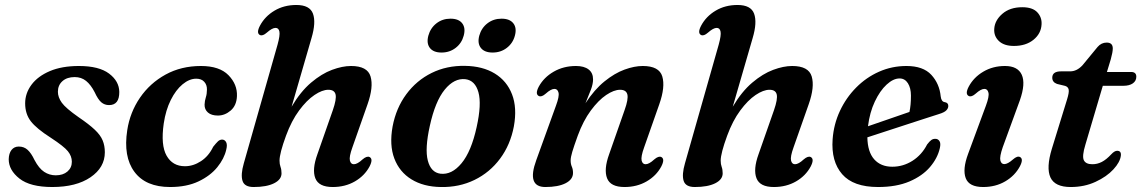

<svg xmlns="http://www.w3.org/2000/svg" viewBox="-20 -739 4583 771"><path d="M204 -35Q233 -35 250.8 -50.2Q268.5 -65.5 268.5 -89.5Q268.5 -112 252.5 -131.8Q236.5 -151.5 184.5 -185.5Q126.5 -222.5 103.8 -252Q81 -281.5 81 -324Q81 -364.5 106.5 -398.8Q132 -433 180.2 -453.5Q228.5 -474 297 -474Q377.5 -474 418 -443.5Q458.5 -413 459 -370Q459.5 -317 418 -317Q400 -317 386.8 -328.2Q373.5 -339.5 360 -369Q344.5 -399 325.5 -414.2Q306.5 -429.5 280 -429.5Q249 -429.5 230.8 -413.2Q212.5 -397 212.5 -370.5Q212.5 -348.5 228.2 -326.5Q244 -304.5 295.5 -268.5Q337.5 -240 360.5 -218.2Q383.5 -196.5 392.2 -175.2Q401 -154 401 -127.5Q401 -66.5 343.5 -27.2Q286 12 190 12Q101 12 58 -22Q15 -56 15 -99.5Q15.5 -123 26.2 -136.8Q37 -150.5 55.5 -150.5Q76.5 -150.5 91 -137.2Q105.5 -124 118.5 -96.5Q136.5 -62.5 157.5 -48.8Q178.5 -35 204 -35Z M768 -423Q740.5 -423 713.2 -400.5Q686 -378 665.8 -337.5Q645.5 -297 637.5 -243Q625 -156 649 -113.8Q673 -71.5 722.5 -71.5Q756 -71.5 787 -91.8Q818 -112 836 -149.5Q847.5 -164 855 -171.2Q862.5 -178.5 872.5 -178.5Q883 -178 888.2 -167.8Q893.5 -157.5 888.5 -138Q880.5 -102 852.5 -67.5Q824.5 -33 777 -10.5Q729.5 12 663 12Q565 12 519.8 -49Q474.5 -110 491 -216.5Q502 -288 542 -346.5Q582 -405 644.8 -439.5Q707.5 -474 787 -474Q861.5 -474 897.5 -437Q933.5 -400 931.5 -353Q930 -315.5 906.5 -295.2Q883 -275 855 -275Q829 -275 815 -287.2Q801 -299.5 801.5 -319Q802 -334 806.5 -348Q811 -362 811 -379Q811.5 -398 800.2 -410.5Q789 -423 768 -423Z M1464 -70.5Q1444 -33 1405 -10.5Q1366 12 1316 12Q1260 12 1246.2 -23.2Q1232.5 -58.5 1254.5 -119.5L1316.5 -296.5Q1332 -341 1327.5 -359.8Q1323 -378.5 1298.5 -378.5Q1274 -378.5 1242.8 -357.5Q1211.5 -336.5 1181 -295.2Q1150.5 -254 1128.5 -194Q1102.5 -123 1102.5 -94Q1102.5 -79.5 1106.5 -68.8Q1110.5 -58 1110.5 -43Q1110.5 -18 1080.5 -3Q1050.5 12 998.5 12Q961.5 12 953.8 -13Q946 -38 959 -83L1094.5 -559.5Q1105 -597.5 1102 -612.2Q1099 -627 1086.5 -627Q1073 -627 1051.5 -608Q1034.5 -593 1023.5 -598.5Q1008.5 -606.5 1024 -636Q1044 -673.5 1082.2 -696.2Q1120.5 -719 1170 -719Q1224 -719 1236.8 -684Q1249.5 -649 1231 -586.5L1151 -310.5Q1187 -371.5 1229.2 -407.2Q1271.5 -443 1313.2 -458.5Q1355 -474 1389.5 -474Q1455.5 -474 1468 -432Q1480.5 -390 1456 -320.5L1395 -147Q1381.5 -109.5 1385 -94.5Q1388.5 -79.5 1401 -79.5Q1415 -79.5 1436 -99Q1453 -113.5 1464 -108.5Q1479.5 -100.5 1464 -70.5Z M1847.5 -474.5Q1918 -473.5 1966.8 -443.8Q2015.5 -414 2036.2 -360Q2057 -306 2043.5 -231.5Q2029.5 -157.5 1988.2 -102Q1947 -46.5 1885.5 -16.5Q1824 13.5 1750 12Q1680.5 11 1632.2 -18.8Q1584 -48.5 1563.5 -102.5Q1543 -156.5 1556.5 -231Q1570.5 -305 1611.5 -360.5Q1652.5 -416 1713.2 -446Q1774 -476 1847.5 -474.5ZM1748.5 -41.5Q1794 -36 1833.2 -83.2Q1872.5 -130.5 1894 -228.5Q1914.5 -321 1901.2 -368.5Q1888 -416 1849 -421Q1804 -426 1765.8 -379Q1727.5 -332 1706 -233.5Q1685.5 -141.5 1698 -94Q1710.5 -46.5 1748.5 -41.5ZM1753 -528Q1720.5 -528 1706.2 -546.5Q1692 -565 1700 -595.5Q1708.5 -626.5 1732.5 -645.2Q1756.5 -664 1789 -664Q1822 -664 1836.2 -645.2Q1850.5 -626.5 1842 -595.5Q1834 -565.5 1809.8 -546.8Q1785.5 -528 1753 -528ZM1958 -528Q1925.5 -528 1911 -546.5Q1896.5 -565 1904.5 -595.5Q1913 -626.5 1937.2 -645.2Q1961.5 -664 1994 -664Q2027 -664 2041.5 -645.2Q2056 -626.5 2047.5 -595.5Q2039.5 -565.5 2015.2 -546.8Q1991 -528 1958 -528Z M2143.5 -353.5Q2128 -361.5 2143.5 -391Q2164 -428.5 2203.5 -451.2Q2243 -474 2293 -474Q2325.5 -474 2343.5 -460.2Q2361.5 -446.5 2361.5 -420Q2361.5 -402 2352.8 -378.8Q2344 -355.5 2331 -324.5Q2367 -379.5 2407.5 -412.2Q2448 -445 2487.8 -459.5Q2527.5 -474 2561 -474Q2627 -474 2639.5 -432Q2652 -390 2627.5 -320.5L2566.5 -147Q2553 -109.5 2556.5 -94.5Q2560 -79.5 2572.5 -79.5Q2586.5 -79.5 2607.5 -99Q2624.5 -113.5 2635.5 -108.5Q2651 -100.5 2635.5 -70.5Q2615.5 -33 2576.5 -10.5Q2537.5 12 2488 12Q2431.5 12 2417.8 -23.2Q2404 -58.5 2426 -119.5L2488 -296.5Q2504 -341 2499.2 -359.8Q2494.5 -378.5 2470 -378.5Q2445.5 -378.5 2414.2 -357.5Q2383 -336.5 2352.5 -295.2Q2322 -254 2300 -194Q2284.5 -151 2278 -129.2Q2271.5 -107.5 2271.5 -94.5Q2271.5 -80.5 2276.2 -69.8Q2281 -59 2281 -44.5Q2281 -18.5 2251.2 -3.2Q2221.5 12 2170 12Q2094 12 2133.5 -96L2212.5 -314.5Q2226.5 -352 2222.8 -367Q2219 -382 2206.5 -382Q2192.5 -382 2171.5 -363Q2154.5 -348 2143.5 -353.5Z M3235.5 -70.5Q3215.5 -33 3176.5 -10.5Q3137.5 12 3087.5 12Q3031.5 12 3017.8 -23.2Q3004 -58.5 3026 -119.5L3088 -296.5Q3103.5 -341 3099 -359.8Q3094.5 -378.5 3070 -378.5Q3045.5 -378.5 3014.2 -357.5Q2983 -336.5 2952.5 -295.2Q2922 -254 2900 -194Q2874 -123 2874 -94Q2874 -79.5 2878 -68.8Q2882 -58 2882 -43Q2882 -18 2852 -3Q2822 12 2770 12Q2733 12 2725.2 -13Q2717.5 -38 2730.5 -83L2866 -559.5Q2876.5 -597.5 2873.5 -612.2Q2870.5 -627 2858 -627Q2844.5 -627 2823 -608Q2806 -593 2795 -598.5Q2780 -606.5 2795.5 -636Q2815.5 -673.5 2853.8 -696.2Q2892 -719 2941.5 -719Q2995.5 -719 3008.2 -684Q3021 -649 3002.5 -586.5L2922.5 -310.5Q2958.5 -371.5 3000.8 -407.2Q3043 -443 3084.8 -458.5Q3126.5 -474 3161 -474Q3227 -474 3239.5 -432Q3252 -390 3227.5 -320.5L3166.5 -147Q3153 -109.5 3156.5 -94.5Q3160 -79.5 3172.5 -79.5Q3186.5 -79.5 3207.5 -99Q3224.5 -113.5 3235.5 -108.5Q3251 -100.5 3235.5 -70.5Z M3754 -144Q3745 -104 3714.5 -68.2Q3684 -32.5 3631.8 -10.2Q3579.5 12 3506 12Q3406.5 12 3361.8 -39.5Q3317 -91 3323.5 -180Q3328 -240.5 3352.8 -293.5Q3377.5 -346.5 3417.8 -387.2Q3458 -428 3509.8 -451Q3561.5 -474 3620 -474Q3687 -474 3719.8 -438.5Q3752.5 -403 3757.5 -352Q3760 -331 3773 -329Q3788 -327 3788 -313.5Q3788 -304 3780 -295.8Q3772 -287.5 3750.5 -281Q3728.5 -274 3693 -262.5Q3657.5 -251 3616.2 -237.5Q3575 -224 3535 -211Q3495 -198 3463 -187.5Q3464 -129 3490.5 -99.2Q3517 -69.5 3563 -69.5Q3606.5 -69.5 3644 -93.2Q3681.5 -117 3703 -159Q3713 -172 3720.2 -177Q3727.5 -182 3736.5 -181.5Q3746.5 -181.5 3752.5 -172.5Q3758.5 -163.5 3754 -144ZM3592.5 -424Q3567 -424 3540.2 -399.2Q3513.5 -374.5 3493 -331.2Q3472.5 -288 3465.5 -232Q3504.5 -245.5 3551 -261.5Q3597.5 -277.5 3632 -289.5Q3638 -316.5 3638 -355Q3638 -385.5 3625.8 -404.8Q3613.5 -424 3592.5 -424Z M4051.5 -554.5Q4012 -554.5 3991.2 -574.2Q3970.5 -594 3972.5 -623Q3974.5 -657 4005 -683.5Q4035.5 -710 4085 -710Q4126.5 -710 4145.5 -689.5Q4164.5 -669 4162.5 -640.5Q4160.5 -604 4130 -579.2Q4099.5 -554.5 4051.5 -554.5ZM4006.5 -147.5Q3993.5 -109.5 3997 -94.8Q4000.5 -80 4013 -80Q4026.5 -80 4048 -99Q4065 -114 4076 -108.5Q4091 -100.5 4075.5 -71Q4055.5 -33.5 4016.8 -10.8Q3978 12 3928 12Q3871.5 12 3858 -23.5Q3844.5 -59 3867.5 -121L3939 -314.5Q3953 -352 3949.2 -367Q3945.5 -382 3933 -382Q3919 -382 3898 -363Q3881 -348 3870 -353.5Q3854.5 -361.5 3870 -391Q3890 -428.5 3928.5 -451.2Q3967 -474 4015.5 -474Q4067 -474 4083 -438.8Q4099 -403.5 4075.5 -336.5Z M4257.5 -394 4224.5 -402Q4205.5 -409 4205.5 -427Q4205.5 -452.5 4241 -452.5H4277.5Q4304 -452.5 4326.5 -476.5L4387.5 -550.5Q4402.5 -568 4424 -568Q4448.5 -568 4448.5 -544.5Q4448.5 -529.5 4440.5 -501L4425 -450H4522Q4543 -450 4543 -431Q4543 -414 4529 -404.2Q4515 -394.5 4491 -394.5H4408.5L4338.5 -158Q4324.5 -112 4332.2 -95.8Q4340 -79.5 4366.5 -79.5Q4386.5 -79.5 4404.5 -88.8Q4422.5 -98 4442.5 -119.5Q4455.5 -133.5 4466 -133.5Q4483 -133.5 4481 -114.5Q4478 -88 4451 -58.8Q4424 -29.5 4379.2 -8.8Q4334.5 12 4279.5 12Q4216 12 4198.2 -26.5Q4180.5 -65 4204 -142L4265 -340Q4273.5 -367.5 4271.5 -378.8Q4269.5 -390 4257.5 -394Z"/></svg>

Font: Fraunces 9pt SemiBold
Style: Italic
Weight: 600
Italic angle: -16°
Version: Version 1.000;[b76b70a41]